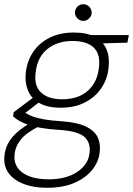

<svg xmlns="http://www.w3.org/2000/svg" viewBox="-47 -662 630 909"><path d="M175 227Q111 227 64 208.5Q17 190 -7 156.5Q-31 123 -26 76Q-23 45 -9.5 18.5Q4 -8 30.5 -32.5Q57 -57 99 -81L136 -63Q78 -34 52 -2Q26 30 22 69Q18 105 36 131.5Q54 158 91.5 172.5Q129 187 182 187Q267 187 319.5 151.5Q372 116 377 61Q383 15 353.5 -13Q324 -41 235 -47Q186 -50 150 -56Q114 -62 89 -70.5Q64 -79 46 -89Q28 -99 15 -111L18 -131L117 -205L153 -189L55 -114L57 -137Q71 -129 84 -121.5Q97 -114 115.5 -108Q134 -102 164.5 -96.5Q195 -91 243 -88Q318 -83 359.5 -63Q401 -43 415.5 -12Q430 19 425 57Q421 102 391 140.5Q361 179 307 203Q253 227 175 227ZM240 -152Q178 -152 139.5 -174Q101 -196 85.5 -233.5Q70 -271 75 -317Q81 -373 110 -416Q139 -459 188 -483.5Q237 -508 303 -508Q366 -508 404 -486.5Q442 -465 457.5 -428Q473 -391 467 -342Q462 -289 433.5 -246Q405 -203 356 -177.5Q307 -152 240 -152ZM247 -192Q324 -192 369 -232.5Q414 -273 421 -340Q430 -404 397.5 -436Q365 -468 296 -468Q225 -468 177.5 -430Q130 -392 122 -320Q113 -257 147 -224.5Q181 -192 247 -192ZM381 -455 371 -496H563L556 -460ZM347 -563Q332 -563 320 -574.5Q308 -586 308 -602Q308 -619 319.5 -630.5Q331 -642 347 -642Q364 -642 375.5 -630Q387 -618 387 -602Q387 -587 375 -575Q363 -563 347 -563Z"/></svg>

Font: DM Sans 28pt ExtraLight
Style: Italic
Weight: 250
Italic angle: -10°
Version: Version 4.004;gftools[0.9.30]